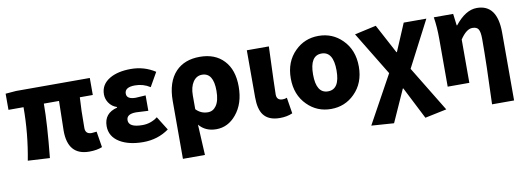

<svg xmlns="http://www.w3.org/2000/svg" viewBox="-61 -957 4229 1545"><g transform="rotate(-10 2053.0 -184.0)"><path d="M427 -187 432 -430H308Q308 -266 280 10L101 0Q142 -215 142 -430H19V-562L105 -569H708V-430H602Q595 -333 595 -180Q595 -130 646 -130Q655 -130 687 -134L708 -4Q664 14 602 14Q427 14 427 -187Z M853 -30Q774 -78 774 -163Q774 -269 883 -296V-301Q842 -314 818 -350Q797 -382 797 -419Q797 -500 872 -544Q939 -583 1045 -583Q1154 -583 1243 -525L1178 -411Q1123 -447 1055 -447Q971 -447 971 -394Q971 -348 1045 -348Q1061 -348 1126 -353V-227Q1044 -232 1027 -232Q948 -232 948 -181Q948 -122 1061 -122Q1129 -122 1184 -164L1254 -52Q1162 14 1043 14Q927 14 853 -30Z M1333 -270Q1333 -426 1411 -508Q1483 -583 1608 -583Q1733 -583 1804 -507Q1876 -431 1876 -294Q1876 -154 1803 -67Q1736 14 1640 14Q1551 14 1500 -48Q1505 38 1513 202H1333ZM1665 -169Q1694 -210 1694 -291Q1694 -438 1601 -438Q1556 -438 1528 -397Q1500 -355 1500 -287V-174Q1540 -132 1597 -132Q1639 -132 1665 -169Z M2026 -41Q1991 -88 1991 -185V-569H2171Q2158 -228 2158 -178Q2158 -130 2207 -130Q2227 -130 2242 -137L2263 -6Q2218 14 2160 14Q2067 14 2026 -41Z M2385 -65Q2300 -149 2300 -284Q2300 -420 2385 -504Q2464 -583 2578 -583Q2692 -583 2771 -504Q2856 -420 2856 -284Q2856 -149 2771 -65Q2692 14 2578 14Q2464 14 2385 -65ZM2674 -284Q2674 -439 2578 -439Q2482 -439 2482 -284Q2482 -130 2578 -130Q2674 -130 2674 -284Z M2872 202 3087 -189 2871 -544 3047 -583 3174 -345H3178L3273 -569H3458L3263 -193L3489 178L3312 215L3178 -48H3174L3056 215Z M3859 202Q3872 -127 3872 -330Q3872 -388 3858 -410Q3845 -431 3809 -431Q3760 -431 3709 -354V0H3532V-392Q3532 -487 3519 -569H3677L3689 -473H3693Q3780 -583 3872 -583Q4039 -583 4039 -352V202Z"/></g></svg>

Font: Source Han Sans CN Heavy
Style: Bold
Weight: 900
Designer: Ryoko NISHIZUKA (kana & ideographs); Paul D. Hunt (Latin, Greek & Cyrillic); Wenlong ZHANG (bopomofo); Sandoll Communica
Foundry: Adobe Systems Incorporated
Version: Version 1.000;PS 1;hotconv 1.0.78;makeotf.lib2.5.61930